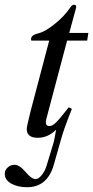

<svg xmlns="http://www.w3.org/2000/svg" viewBox="-74 -566 390 804"><path d="M296 -428 291 -396H207L120 -68Q118 -60 118 -54Q118 -38 133 -38Q145 -38 161 -53.5Q177 -69 214 -117L227 -110Q192 -23 180 23L151 125Q124 218 39 218Q1 218 -26.5 203Q-54 188 -54 162Q-54 146 -41.5 135Q-29 124 -14 124Q8 124 33 154Q58 184 75 184Q87 184 100.5 167.5Q114 151 121 128L151 29Q154 18 161 -23Q127 11 84 11Q38 11 38 -26Q38 -36 54 -100L132 -396H57L56 -402Q56 -420 89 -427Q114 -433 155 -465.5Q196 -498 222 -537Q228 -546 236 -546Q245 -546 245 -538Q245 -533 244 -531L216 -428Z"/></svg>

Font: STIX
Style: Italic
Weight: 400
Italic angle: -16.33°
Designer: MicroPress Inc., with final additions and corrections provided by Coen Hoffman, Elsevier (retired)
Version: Version 1.1.1